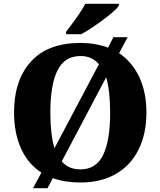

<svg xmlns="http://www.w3.org/2000/svg" viewBox="-20 -951 845 1011"><path d="M328 -784Q333 -791 356.5 -821.5Q380 -852 399.5 -881.5Q419 -911 429 -931H606V-921Q588 -895 523.5 -847Q459 -799 408 -771H328ZM198 -42Q127 -88 90.5 -169.5Q54 -251 54 -359Q54 -529 143 -627Q232 -725 404 -725Q482 -725 549 -700L577 -755H652L607 -671Q677 -624 714 -544Q751 -464 751 -358Q751 -247 710 -164Q669 -81 591 -35.5Q513 10 403 10Q322 10 258 -13L230 40H154ZM501 -613Q464 -656 404 -656Q320 -656 282.5 -580Q245 -504 245 -358Q245 -243 267 -171ZM560 -358Q560 -472 539 -544L305 -101Q342 -59 403 -59Q486 -59 523 -135Q560 -211 560 -358Z"/></svg>

Font: Noto Serif ExtraBold
Style: Regular
Weight: 800
Designer: Monotype Design Team
Foundry: Monotype Imaging Inc.
Version: Version 1.001